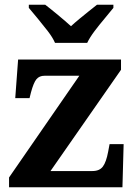

<svg xmlns="http://www.w3.org/2000/svg" viewBox="-20 -786 569 806"><path d="M18 0V-41L313 -468H167Q145 -468 133 -453.5Q121 -439 110 -398L104 -374H44L56 -536H488V-493L192 -68H368Q398 -68 412 -87Q426 -106 434 -149L440 -181H499L494 0ZM211 -606Q201 -629 180.5 -655.5Q160 -682 138.5 -708Q117 -734 101 -753V-766H170Q191 -750 223.5 -723Q256 -696 278 -676Q293 -690 313 -706.5Q333 -723 353 -739Q373 -755 387 -766H456V-753Q441 -734 419 -708Q397 -682 377 -655.5Q357 -629 346 -606Z"/></svg>

Font: Noto Serif Thai
Style: Bold
Weight: 700
Designer: Monotype Design Team
Foundry: Monotype Imaging Inc.
Version: Version 2.002; ttfautohint (v1.8.4.7-5d5b)